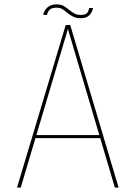

<svg xmlns="http://www.w3.org/2000/svg" viewBox="-20 -855 618 875"><path d="M57.5 0 279.5 -741H300L520.5 0H503.5L289 -724.5H290L74.5 0ZM135.5 -225.5V-239.5H444V-225.5ZM404 -818.5Q403 -812 398.2 -801Q393.5 -790 381.5 -781Q369.5 -772 346 -772Q326.5 -772 311.8 -780Q297 -788 284.5 -798.5Q275 -807 264.2 -813.5Q253.5 -820 237.5 -820Q213 -820 204.2 -808.5Q195.5 -797 194.5 -787H177Q178 -795.5 184.2 -806.8Q190.5 -818 203.8 -826.5Q217 -835 238.5 -835Q258.5 -835 271.2 -827.2Q284 -819.5 296 -809.5Q308 -799.5 319.8 -793.2Q331.5 -787 347 -787Q373 -787 379.2 -798.8Q385.5 -810.5 386.5 -818.5Z"/></svg>

Font: Epilogue Thin
Style: Regular
Weight: 250
Designer: Tyler Finck
Foundry: Etcetera Type Co
Version: Version 2.111